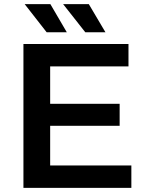

<svg xmlns="http://www.w3.org/2000/svg" viewBox="-20 -914 710 934"><path d="M94 0V-700H605V-591H224V-409H562V-302H224V-109H619V0ZM395 -757 287 -894H412L493 -757ZM207 -757 100 -894H225L305 -757Z"/></svg>

Font: Montserrat Thin SemiBold
Style: Regular
Weight: 600
Version: Version 9.000